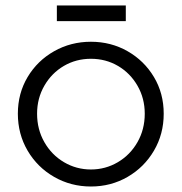

<svg xmlns="http://www.w3.org/2000/svg" viewBox="-20 -667 662 699"><path d="M311 -515Q384 -515 444.5 -480.5Q505 -446 540.5 -386.5Q576 -327 576 -253Q576 -179 540.5 -118.5Q505 -58 444.5 -23Q384 12 311 12Q238 12 177 -23Q116 -58 80.5 -118.5Q45 -179 45 -253Q45 -327 80.5 -386.5Q116 -446 177 -480.5Q238 -515 311 -515ZM311 -50Q364 -50 409 -76.5Q454 -103 480.5 -149.5Q507 -196 507 -253Q507 -309 480.5 -355Q454 -401 409.5 -427Q365 -453 311 -453Q257 -453 212.5 -427Q168 -401 141.5 -355Q115 -309 115 -253Q115 -196 141.5 -149.5Q168 -103 213 -76.5Q258 -50 311 -50ZM438 -647V-590H187V-647Z"/></svg>

Font: Museo Sans Light
Style: Regular
Weight: 300
Designer: Jos Buivenga
Foundry: Jos Buivenga & Rosetta Type Foundry (extension, remastering)
Version: Version 3.600;PS 1.000;hotconv 1.0.88;makeotf.lib2.5.647800;